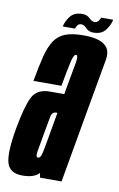

<svg xmlns="http://www.w3.org/2000/svg" viewBox="-101 -737 488 787"><g transform="rotate(10 143.0 -343.5)"><path d="M122.5 0 119 -19Q98.5 4 49 4Q-3 4 -15.2 -36Q-27.5 -76 -9.5 -179.5Q7.5 -274.5 27.2 -314.5Q47 -354.5 101 -354.5H161L164.5 -376Q179 -456.5 185 -489Q190 -517.5 183 -521Q182 -521.5 181 -521.5Q171.5 -521.5 164.2 -491.8Q157 -462 143.5 -386H27Q38 -448.5 48.8 -490.8Q59.5 -533 76.5 -558.2Q93.5 -583.5 122.2 -594.5Q151 -605.5 198 -605.5Q277 -605.5 298.5 -570.5Q309.5 -552 304.5 -523.5Q290 -441.5 266.5 -309.5L212 0ZM121.5 -131.5 146.5 -274H141.5Q123.5 -274 119.8 -250.8Q116 -227.5 107 -180.5Q99 -134 94 -106.5Q90 -83.5 96.5 -80Q98 -79.5 99.5 -79.5Q108 -79.5 112.5 -92Q117 -104.5 121.5 -132ZM234 -623.5Q215 -623.5 203.2 -636Q191.5 -648.5 181 -648.5Q170 -648.5 164.5 -641Q159 -633.5 158 -626.5H106.5Q111 -648.5 127.2 -669.8Q143.5 -691 177.5 -691Q196.5 -691 208.5 -679Q220.5 -667 231.5 -667Q241 -667 247.2 -674.5Q253.5 -682 255 -689.5H305.5Q301 -667 284.5 -645.2Q268 -623.5 234 -623.5Z"/></g></svg>

Font: Anybody UltraCondensed SemiBold
Style: Italic
Weight: 600
Width: 1
Italic angle: -10°
Designer: Tyler Finck
Foundry: Etcetera Type Company
Version: Version 1.010; ttfautohint (v1.8.3) -l 8 -r 50 -G 200 -x 14 